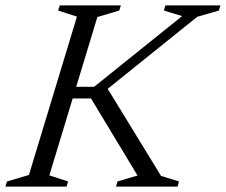

<svg xmlns="http://www.w3.org/2000/svg" viewBox="-37 -690 835 710"><path d="M558.5 -39.5 625 -19 619.5 0H392L397.5 -19L471.5 -41L299.5 -326H205L219 -369H311L636.5 -630.5L569 -651L574.5 -670H778L772.5 -651L692.5 -628L332 -338L351.5 -377.5ZM247.5 -628.5 178 -651 184 -670H410L404 -651L323 -627L145.5 -41.5L215 -19L209 0H-17L-11 -19L70 -43Z"/></svg>

Font: Newsreader 16pt
Style: Italic
Weight: 400
Italic angle: -17°
Designer: Hugues Gentile
Foundry: Production Type
Version: Version 1.003